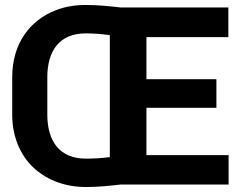

<svg xmlns="http://www.w3.org/2000/svg" viewBox="-20 -741 967 771"><path d="M29 -281C29 -190 63 -118 111 -71C160 -24 232 10 325 10C374 10 421 5 465 0H898V-118H568V-308H849V-423H568V-592H897V-711H465C422 -716 373 -721 324 -721C280 -721 240 -714 204 -700C102 -660 29 -569 29 -430ZM170 -281V-431C170 -537 219 -607 324 -607C358 -607 391 -604 421 -600V-110C390 -106 358 -104 325 -104C219 -104 170 -174 170 -281Z"/></svg>

Font: Asimov Pro
Style: Bd
Weight: 700
Designer: Google
Version: Version 2.000980; 2014